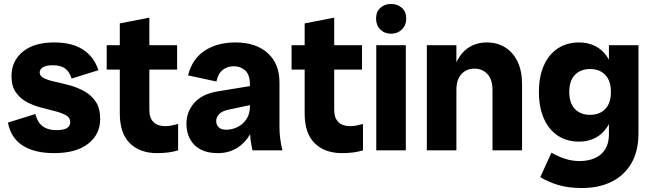

<svg xmlns="http://www.w3.org/2000/svg" viewBox="-20 -758 3292 968"><path d="M253 14Q154 14 94.5 -24Q35 -62 20 -140L158 -183Q169 -141 195 -121.5Q221 -102 263 -102Q302 -102 318 -112.5Q334 -123 334 -142Q334 -165 312.5 -177Q291 -189 257.5 -197.5Q224 -206 186 -216Q148 -226 114.5 -244Q81 -262 59.5 -293Q38 -324 38 -375Q38 -450 94.5 -497Q151 -544 254 -544Q343 -544 398.5 -508Q454 -472 476 -404L341 -362Q330 -397 308 -413Q286 -429 246 -429Q210 -429 195 -418Q180 -407 180 -393Q180 -374 202 -363.5Q224 -353 259 -345.5Q294 -338 332.5 -327.5Q371 -317 406 -297.5Q441 -278 463 -245Q485 -212 485 -158Q485 -80 424 -33Q363 14 253 14Z M772 14Q685 14 634.5 -36Q584 -86 584 -186V-640L733 -669V-203Q733 -163 754 -142.5Q775 -122 813 -122Q831 -122 846.5 -125.5Q862 -129 878 -133V0Q855 7 829.5 10.5Q804 14 772 14ZM518 -407V-530H873V-407Z M1253 0Q1247 -26 1243.5 -53Q1240 -80 1240 -106V-330Q1240 -382 1216 -403Q1192 -424 1159 -424Q1127 -424 1103.5 -406Q1080 -388 1071 -347L928 -378Q949 -461 1012 -502.5Q1075 -544 1168 -544Q1270 -544 1329.5 -490.5Q1389 -437 1389 -342V-118Q1389 -59 1404 0ZM1079 14Q1001 14 960.5 -27Q920 -68 920 -135Q920 -194 959.5 -239.5Q999 -285 1082 -298L1283 -331V-237L1136 -206Q1098 -198 1084 -182Q1070 -166 1070 -148Q1070 -129 1082.5 -116.5Q1095 -104 1120 -104Q1149 -104 1176.5 -117Q1204 -130 1222 -156.5Q1240 -183 1240 -221H1274Q1274 -149 1248.5 -96Q1223 -43 1179 -14.5Q1135 14 1079 14Z M1704 14Q1617 14 1566.5 -36Q1516 -86 1516 -186V-640L1665 -669V-203Q1665 -163 1686 -142.5Q1707 -122 1745 -122Q1763 -122 1778.5 -125.5Q1794 -129 1810 -133V0Q1787 7 1761.5 10.5Q1736 14 1704 14ZM1450 -407V-530H1805V-407Z M1877 0V-530H2026V0ZM1952 -588Q1919 -588 1897.5 -609.2Q1876 -630.4 1876 -664.1Q1876 -699 1897.5 -718.5Q1919 -738 1951.5 -738Q1984 -738 2006 -718.5Q2028 -699 2028 -664.1Q2028 -630.4 2005.9 -609.2Q1983.9 -588 1952 -588Z M2463 0V-304Q2463 -357 2437.5 -384.5Q2412 -412 2372 -412Q2332 -412 2306.5 -384.5Q2281 -357 2281 -304H2255Q2255 -381 2277 -434.5Q2299 -488 2339.5 -516Q2380 -544 2435 -544Q2487 -544 2527 -519Q2567 -494 2589.5 -447Q2612 -400 2612 -334V0ZM2132 0V-530H2281V0Z M2914 190Q2846 190 2795.5 175Q2745 160 2704 135L2760 12Q2794 31 2829 42.5Q2864 54 2902 54Q2946 54 2979.5 39Q3013 24 3031.5 -6Q3050 -36 3050 -80V-177L3069 -294L3050 -393V-530H3199V-87Q3199 4 3163 65.5Q3127 127 3063 158.5Q2999 190 2914 190ZM2899 -44Q2838 -44 2792.5 -74Q2747 -104 2722 -160.5Q2697 -217 2697 -294Q2697 -372 2722 -428Q2747 -484 2792.5 -514Q2838 -544 2899 -544Q2979 -544 3027.5 -489.5Q3076 -435 3076 -334V-255Q3076 -155 3027.5 -99.5Q2979 -44 2899 -44ZM2955 -179Q3003 -179 3031.5 -208.5Q3060 -238 3060 -294Q3060 -351 3031.5 -380.5Q3003 -410 2955 -410Q2907 -410 2878.5 -380.5Q2850 -351 2850 -294Q2850 -238 2878.5 -208.5Q2907 -179 2955 -179Z"/></svg>

Font: Radio Canada Big
Style: Regular
Weight: 400
Designer: Étienne Aubert Bonn
Foundry: Coppers and Brasses
Version: Version 1.001